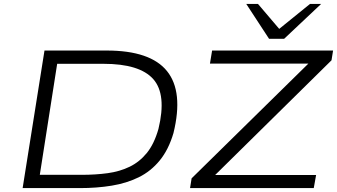

<svg xmlns="http://www.w3.org/2000/svg" viewBox="-20 -964 1727 984"><path d="M96 0 208 -705H527Q751 -705 836 -599.5Q921 -494 869 -282Q844 -197 798.5 -141.5Q753 -86 691 -55.5Q629 -25 552.5 -12.5Q476 0 389 0ZM184 -68H398Q470 -68 532 -76.5Q594 -85 644.5 -109.5Q695 -134 732.5 -180Q770 -226 792 -303Q835 -480 765.5 -558.5Q696 -637 510 -637H273ZM954 0 962 -50 1597 -674 1598 -638H1056L1067 -705H1687L1679 -655L1046 -31L1044 -67H1600L1588 0ZM1359 -765 1242 -944H1302L1411 -816L1569 -944H1626L1436 -765Z"/></svg>

Font: Nunito Sans 7pt Expanded Light
Style: Italic
Weight: 300
Width: 7
Italic angle: -9°
Designer: Vernon Adams
Foundry: Vernon Adams
Version: Version 3.101;gftools[0.9.27]